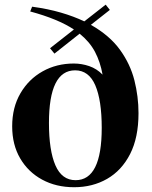

<svg xmlns="http://www.w3.org/2000/svg" viewBox="-20 -772 637 804"><path d="M290.5 12Q215 12 156.5 -19.8Q98 -51.5 64.5 -108.8Q31 -166 31 -243Q31 -322 65.5 -381.2Q100 -440.5 158.5 -473.2Q217 -506 289 -506Q322 -506 353.5 -495.2Q385 -484.5 409.5 -459.5Q400 -512.5 377.8 -554.8Q355.5 -597 313.5 -631L208 -547.5L189.5 -570L289.5 -648.5Q223 -692.5 106.5 -724L114.5 -744Q181 -735 235 -719.2Q289 -703.5 333 -682.5L422.5 -752.5L440 -730.5L360.5 -668Q439 -623.5 482.2 -563.8Q525.5 -504 542.8 -435.8Q560 -367.5 560 -298Q560 -196 524.8 -127Q489.5 -58 428.5 -23Q367.5 12 290.5 12ZM296.5 -17.5Q406 -17.5 406 -236.5Q406 -352 379 -414.8Q352 -477.5 294.5 -477.5Q185 -477.5 185 -257Q185 -142 212 -79.8Q239 -17.5 296.5 -17.5Z"/></svg>

Font: Newsreader 72pt SemiBold
Style: Regular
Weight: 600
Designer: Hugues Gentile
Foundry: Production Type
Version: Version 1.003; ttfautohint (v1.8.3)